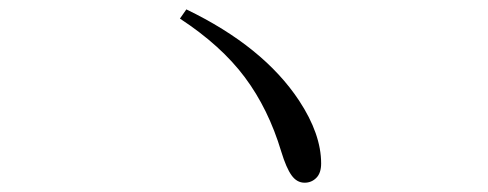

<svg xmlns="http://www.w3.org/2000/svg" viewBox="-20 -563 1040 409"><path d="M363.3 -523.4 377 -543Q541 -463.9 617.2 -348.6Q664.1 -277.3 664.1 -214.8Q664.1 -194.3 653.8 -184.1Q643.6 -173.8 628.9 -173.8Q612.3 -173.8 601.1 -189.5Q589.8 -205.1 579.1 -240.2Q551.8 -331.1 501.5 -398.4Q451.2 -465.8 363.3 -523.4Z"/></svg>

Font: GenYoMin TW TTF Light
Style: Regular
Weight: 300
Version: Version 1.300